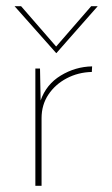

<svg xmlns="http://www.w3.org/2000/svg" viewBox="-20 -599 361 619"><path d="M109 -378 111 -275Q129 -327 176 -355.5Q223 -384 277 -385L276 -367Q232 -366 195 -346.5Q158 -327 136 -294Q114 -261 114 -218V0H94V-378ZM48 -579 161 -449 274 -579H295L162 -428H161L27 -579Z"/></svg>

Font: Synthetic Thin
Style: Regular
Weight: 100
Designer: Santiago Orozco
Foundry: Typemade
Version: Version 2.000; ttfautohint (v1.8.4.7-5d5b)